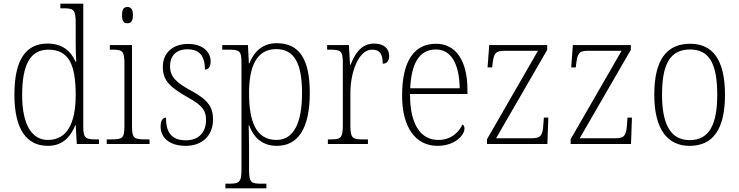

<svg xmlns="http://www.w3.org/2000/svg" viewBox="-20 -780 4004 1040"><path d="M239 10C317 10 361 -36 388 -102H390L396 0H516V-25H503C443 -25 431 -31 431 -95V-760H307V-735H322C377 -735 390 -730 390 -658V-548C390 -517 391 -480 393 -446H389C363 -506 315 -544 237 -544C120 -544 58 -456 58 -267C58 -77 126 10 239 10ZM241 -22C154 -21 100 -102 100 -265C100 -430 144 -511 242 -511C355 -511 390 -426 390 -265C390 -112 343 -23 241 -22Z M670 -654C688 -654 700 -663 700 -698C700 -732 688 -742 670 -742C652 -742 641 -732 641 -698C641 -663 652 -654 670 -654ZM558 0H790V-25H769C706 -25 695 -30 695 -99V-536H575V-511H587C643 -511 654 -505 654 -435V-98C654 -30 643 -25 580 -25H558Z M986 10C1075 10 1134 -45 1134 -133C1134 -197 1109 -239 1015 -289C939 -330 901 -362 901 -421C901 -473 930 -513 995 -513C1057 -513 1090 -481 1090 -403C1110 -403 1121 -419 1121 -448C1121 -496 1081 -542 999 -542C915 -542 862 -493 862 -418C862 -344 898 -309 1000 -251C1079 -208 1096 -178 1096 -130C1096 -65 1058 -20 987 -20C906 -20 879 -67 879 -143C863 -143 850 -129 850 -94C850 -45 886 10 986 10Z M1201 240H1423V215H1398C1342 215 1329 210 1329 140V18C1329 -39 1327 -79 1327 -102H1329C1355 -32 1403 10 1480 10C1591 10 1658 -79 1658 -277C1658 -463 1599 -546 1479 -546C1400 -546 1355 -498 1331 -437H1328L1323 -536H1184V-511H1213C1278 -511 1288 -506 1288 -438V139C1288 209 1275 215 1219 215H1201ZM1478 -22C1367 -22 1329 -121 1329 -276C1329 -420 1370 -514 1476 -514C1576 -514 1616 -434 1616 -275C1616 -115 1571 -22 1478 -22Z M1756 0H1973V-25H1947C1891 -25 1878 -30 1878 -100V-278C1878 -388 1922 -511 1995 -511C2039 -511 2053 -486 2053 -435C2078 -435 2088 -453 2088 -477C2088 -516 2060 -544 2007 -544C1934 -544 1901 -485 1879 -429H1876L1870 -536H1752V-511H1762C1826 -511 1837 -506 1837 -438V-101C1837 -30 1824 -25 1768 -25H1756Z M2350 10C2446 10 2496 -49 2496 -84C2496 -96 2491 -102 2485 -106C2464 -61 2422 -22 2354 -22C2260 -22 2200 -104 2201 -271H2512V-294C2512 -451 2449 -543 2342 -543C2224 -543 2158 -451 2158 -262C2158 -88 2232 10 2350 10ZM2470 -302H2202C2208 -431 2248 -512 2341 -512C2428 -512 2468 -427 2470 -302Z M2618 0H2945L2950 -143H2926L2923 -104C2919 -49 2911 -31 2861 -31H2667L2944 -510V-536H2630L2621 -415H2646L2648 -434C2655 -488 2661 -505 2713 -505H2894L2618 -26Z M3071 0H3398L3403 -143H3379L3376 -104C3372 -49 3364 -31 3314 -31H3120L3397 -510V-536H3083L3074 -415H3099L3101 -434C3108 -488 3114 -505 3166 -505H3347L3071 -26Z M3715 10C3841 10 3907 -78 3907 -267C3907 -455 3841 -543 3719 -543C3589 -543 3524 -454 3524 -267C3524 -79 3596 10 3715 10ZM3716 -21C3611 -21 3566 -109 3566 -267C3566 -430 3608 -512 3718 -512C3823 -512 3865 -433 3865 -267C3865 -113 3826 -21 3716 -21Z"/></svg>

Font: Noto Serif Hebrew SemiCondensed ExtraLight
Style: Regular
Weight: 200
Width: 4
Designer: Monotype Design Team
Foundry: Monotype Imaging Inc.
Version: Version 2.004